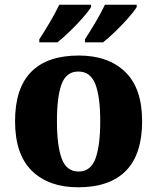

<svg xmlns="http://www.w3.org/2000/svg" viewBox="-20 -786 668 816"><path d="M312 10Q187 10 115.5 -60Q44 -130 44 -271Q44 -411 112.5 -480.5Q181 -550 315 -550Q440 -550 512 -480.5Q584 -411 584 -271Q584 -130 515 -60Q446 10 312 10ZM314 -57Q365 -57 385.5 -111.5Q406 -166 406 -271Q406 -376 385 -429Q364 -482 313 -482Q262 -482 242 -429Q222 -376 222 -271Q222 -166 242.5 -111.5Q263 -57 314 -57ZM341 -619Q362 -651 386 -691.5Q410 -732 426 -766H561V-756Q551 -739 525.5 -710Q500 -681 470.5 -652.5Q441 -624 418 -606H341ZM147 -619Q168 -651 192 -691.5Q216 -732 232 -766H367V-756Q357 -739 331.5 -710Q306 -681 276.5 -652.5Q247 -624 224 -606H147Z"/></svg>

Font: Noto Serif Devanagari ExtraBold
Style: Regular
Weight: 800
Designer: Universal Thirst, Indian Type Foundry and the Monotype Design Team
Foundry: Monotype Imaging Inc.
Version: Version 2.004; ttfautohint (v1.8.4.7-5d5b)